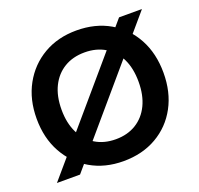

<svg xmlns="http://www.w3.org/2000/svg" viewBox="-126 -850 1036 1000"><g transform="rotate(-20 392.0 -350.0)"><path d="M29 0 628 -700H755L157 0ZM395 12Q292 12 213 -34Q134 -80 89 -161.5Q44 -243 44 -350Q44 -457 89 -538.5Q134 -620 213 -666Q292 -712 395 -712Q500 -712 579.5 -666Q659 -620 703 -538.5Q747 -457 747 -350Q747 -243 703 -161.5Q659 -80 579.5 -34Q500 12 395 12ZM396 -109Q461 -109 509 -138.5Q557 -168 583 -222Q609 -276 609 -350Q609 -425 583 -478.5Q557 -532 509 -561Q461 -590 396 -590Q331 -590 283 -561Q235 -532 208.5 -478.5Q182 -425 182 -350Q182 -276 208.5 -222Q235 -168 283 -138.5Q331 -109 396 -109Z"/></g></svg>

Font: DM Sans 24pt
Style: Bold
Weight: 700
Designer: Colophon Foundry, Jonny Pinhorn
Foundry: Colophon Foundry
Version: Version 4.004;gftools[0.9.30]